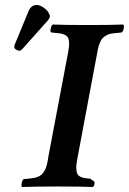

<svg xmlns="http://www.w3.org/2000/svg" viewBox="-20 -745 515 767"><path d="M252.9 -540Q257.3 -564 255.9 -577.1Q255.4 -593.8 245.8 -601.6Q236.3 -609.4 217.8 -611.8Q214.8 -612.3 208.3 -612.8Q201.7 -613.3 198.2 -613.8Q196.3 -613.8 191.9 -614.5Q187.5 -615.2 185.1 -615.2Q181.2 -617.7 181.2 -624Q183.6 -635.3 185.1 -640.1Q186.5 -644 190.9 -647Q240.7 -645 332 -645Q420.4 -645 472.2 -647Q475.1 -644 475.1 -640.1Q475.1 -631.3 472.2 -624Q470.2 -618.2 465.8 -615.2Q463.4 -615.2 458.5 -614.5Q453.6 -613.8 451.2 -613.8Q447.8 -613.3 441.4 -612.8Q435.1 -612.3 432.1 -611.8Q417.5 -610.4 406.7 -604.7Q396 -599.1 389.6 -592.3Q383.3 -585.4 378.7 -573.5Q374 -561.5 371.8 -552.2Q369.6 -543 367.2 -527.8L291 -122.1Q289.1 -114.7 287.4 -101.6Q285.6 -88.4 285.2 -85.9Q283.7 -77.1 285.2 -67.9Q285.6 -51.3 294.4 -43.5Q303.2 -35.6 321.8 -33.2Q325.2 -32.7 331.8 -32Q338.4 -31.2 341.8 -30.8Q344.2 -30.8 344.2 -27.8Q353 -22 355 -21Q358.9 -18.1 357.4 -9.5Q356 -1 350.1 2Q300.3 0 210 0Q120.6 0 68.8 2Q65.9 0.5 65.9 -4.9Q65.9 -13.7 68.8 -21Q70.3 -26.4 75.2 -29.8Q77.6 -29.8 82.5 -30.3Q87.4 -30.8 89.8 -30.8Q92.8 -31.2 99.1 -32Q105.5 -32.7 108.9 -33.2Q132.3 -35.6 146 -47.6Q159.7 -59.6 167 -85.9Q169.9 -96.2 173.8 -122.1ZM127 -725.1Q139.2 -725.1 155 -714.1Q170.9 -703.1 175.8 -689.9Q179.2 -684.6 179.2 -681.2Q179.2 -673.3 174.8 -668.9Q174.3 -668 172.9 -666Q171.4 -664.1 170.9 -663.1L69.8 -549.8Q62 -542 58.1 -542Q52.2 -542 44.7 -546.6Q37.1 -551.3 37.1 -556.2Q37.1 -561 38.1 -564.9L95.2 -703.1Q97.7 -709.5 103 -714.8Q111.8 -725.1 127 -725.1Z"/></svg>

Font: Common Serif SemiBold
Style: Italic
Weight: 600
Italic angle: -12°
Designer: Philipp H. Poll, Khaled Hosny
Foundry: Stefan Peev, Context Ltd.
Version: Version 1.026